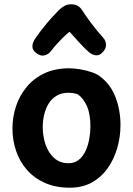

<svg xmlns="http://www.w3.org/2000/svg" viewBox="-20 -869 617 894"><path d="M303 -551Q326 -551 355 -546Q384 -541 409.5 -532Q435 -523 450 -510Q497 -473 519 -413.5Q541 -354 541 -287Q541 -232 526 -180Q511 -128 481.5 -86Q452 -44 408 -19.5Q364 5 305 5Q240 5 190 -17Q140 -39 106 -77.5Q72 -116 55 -166Q38 -216 38 -271Q38 -324 54.5 -374Q71 -424 104 -464Q137 -504 186.5 -527.5Q236 -551 303 -551ZM179 -277Q179 -235 192 -196.5Q205 -158 232 -133.5Q259 -109 299 -109Q327 -109 346.5 -124.5Q366 -140 378 -165.5Q390 -191 395.5 -221.5Q401 -252 401 -280Q401 -339 384.5 -375.5Q368 -412 341 -431Q329 -434 319 -435.5Q309 -437 298 -437Q267 -437 244 -423.5Q221 -410 207 -387.5Q193 -365 186 -336.5Q179 -308 179 -277ZM218 -632Q207 -617 188.5 -611.5Q170 -606 150 -621Q132 -634 131 -650Q130 -666 140 -683Q154 -705 175 -732Q196 -759 217.5 -783Q239 -807 253 -821Q268 -835 281 -842Q294 -849 311 -849Q330 -849 342.5 -841.5Q355 -834 364 -819Q378 -797 404 -762Q430 -727 460 -694Q472 -681 473.5 -662.5Q475 -644 460 -628Q444 -609 426.5 -611.5Q409 -614 397 -624Q375 -642 350 -670Q325 -698 304 -721Q292 -712 276.5 -697Q261 -682 245.5 -665Q230 -648 218 -632Z"/></svg>

Font: Playpen Sans SemiBold
Style: Regular
Weight: 600
Designer: Laura Meseguer, Veronika Burian, José Scaglione
Foundry: TypeTogether
Version: Version 1.001